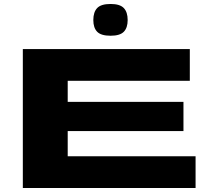

<svg xmlns="http://www.w3.org/2000/svg" viewBox="-20 -947 1051 967"><path d="M95 0V-700H936V-540H321V-434H904V-287H321V-160H965V0ZM537 -767Q489 -767 469.5 -787Q450 -807 450 -846Q450 -886 469.5 -906.5Q489 -927 537 -927Q584 -927 603.5 -906.5Q623 -886 623 -846Q623 -807 603.5 -787Q584 -767 537 -767Z"/></svg>

Font: Georama ExtraExtended
Style: Bold
Weight: 700
Width: 8
Designer: Jean-Baptiste Levee
Foundry: Production Type
Version: Version 1.000